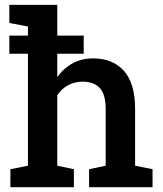

<svg xmlns="http://www.w3.org/2000/svg" viewBox="-20 -782 679 802"><path d="M23.4 0V-75.2L96.7 -89.8V-671.4L19 -686V-761.7H219.2V-460Q245.6 -497.1 283.4 -517.6Q321.3 -538.1 369.1 -538.1Q450.7 -538.1 497.6 -486.1Q544.4 -434.1 544.4 -325.7V-89.8L617.2 -75.2V0H352.1V-75.2L421.4 -89.8V-326.7Q421.4 -387.2 397 -414.1Q372.6 -440.9 325.2 -440.9Q291.5 -440.9 264.2 -426Q236.8 -411.1 219.2 -384.3V-89.8L288.6 -75.2V0ZM19 -557.6V-633.3H329.6V-557.6Z"/></svg>

Font: Roboto Slab Medium
Style: Regular
Weight: 500
Designer: Google
Version: Version 2.001; ttfautohint (v1.8.3)